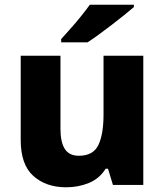

<svg xmlns="http://www.w3.org/2000/svg" viewBox="-20 -786 699 816"><path d="M589 -549V0H460L439 -69H429Q403 -27 358 -8.5Q313 10 261 10Q176 10 122 -38Q68 -86 68 -191V-549H237V-238Q237 -182 255.5 -153Q274 -124 315 -124Q376 -124 398 -169.5Q420 -215 420 -300V-549ZM549 -756Q533 -742 508 -722Q483 -702 454.5 -680Q426 -658 399 -638.5Q372 -619 352 -606H240V-620Q256 -638 279 -663.5Q302 -689 324 -716.5Q346 -744 362 -766H549Z"/></svg>

Font: Noto Sans Syriac ExtraBold
Style: Regular
Weight: 800
Designer: Patrick Giasson and the Monotype Design Team
Foundry: Monotype Imaging Inc.
Version: Version 3.000; ttfautohint (v1.8.4.7-5d5b)